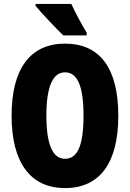

<svg xmlns="http://www.w3.org/2000/svg" viewBox="-20 -947 661 977"><path d="M343 -927H161V-917C187 -885 270 -797 302 -767H421V-781C403 -809 360 -888 343 -927ZM582 -358C582 -599 489 -725 311 -725C134 -725 39 -597 39 -359C39 -119 135 10 311 10C488 10 582 -118 582 -358ZM216 -358C216 -505 248 -579 311 -579C374 -579 405 -509 405 -358C405 -208 375 -139 311 -139C248 -139 216 -212 216 -358Z"/></svg>

Font: Noto Sans Arabic UI XCn Bk
Style: Regular
Weight: 900
Width: 2
Designer: Monotype Design Team, Nadine Chahine and Nizar Qandah
Foundry: Monotype Imaging Inc.
Version: Version 2.010